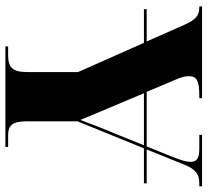

<svg xmlns="http://www.w3.org/2000/svg" viewBox="-48 -706 754 697"><g transform="rotate(90 328.5 -357.0)"><path d="M148 0H513V-10H470C436 -10 420 -24 420 -76V-262L518 -503H645V-513H522L577 -649C594 -692 613 -704 646 -704H656V-714H469V-704H519C554 -704 567 -696 567 -671C567 -657 562 -641 550 -609L511 -513H313L269 -617C259 -640 256 -653 256 -667C256 -695 274 -704 326 -704H336V-714H3V-704H8C35 -704 51 -691 69 -651L130 -513H13V-503H135L241 -264V-78C241 -25 223 -10 180 -10H148ZM374 -370 318 -503H507L440 -338C432 -318 423 -293 415 -272C395 -319 388 -338 374 -370Z"/></g></svg>

Font: Noto Serif Display Condensed Black
Style: Regular
Weight: 900
Width: 3
Designer: Monotype Design Team
Foundry: Monotype Imaging Inc.
Version: Version 2.009